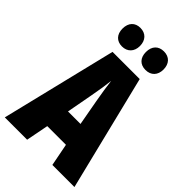

<svg xmlns="http://www.w3.org/2000/svg" viewBox="-272 -1023 1119 1119"><g transform="rotate(45 287.0 -464.0)"><path d="M119 -851C119 -803 147 -775 190 -775C235 -775 263 -805 263 -851C263 -898 235 -928 190 -928C147 -928 119 -900 119 -851ZM312 -851C312 -804 339 -775 384 -775C430 -775 457 -805 457 -851C457 -898 430 -928 384 -928C340 -928 312 -900 312 -851ZM392 0H574L398 -714H174L0 0H184L211 -139H365ZM310 -445 339 -285H236L266 -447C276 -500 284 -551 288 -589C293 -549 300 -498 310 -445Z"/></g></svg>

Font: Noto Sans Armenian ExtraCondensed Black
Style: Regular
Weight: 900
Width: 2
Designer: Monotype Design Team
Foundry: Monotype Imaging Inc.
Version: Version 2.008